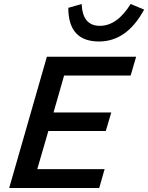

<svg xmlns="http://www.w3.org/2000/svg" viewBox="-20 -938 739 958"><path d="M478 -809.1Q564.5 -809.1 631.8 -918L699.2 -890.1Q612.8 -731 474.1 -731Q320.8 -731 320.8 -898.9L387.2 -918Q390.6 -859.4 414.1 -834.2Q437.5 -809.1 478 -809.1ZM213.9 -654.8H659.2L631.8 -561H299.8L247.1 -377H535.2L507.8 -284.2H221.2L166 -94.2H502L475.1 0H25.9Z"/></svg>

Font: IntelOne Mono Medium
Style: Italic
Weight: 500
Italic angle: -16°
Designer: Fred Shallcrass
Foundry: Frere-Jones Type LLC
Version: Version 1.200;hotconv 1.1.0;makeotfexe 2.6.0;FJTRelease1.2